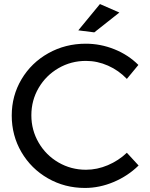

<svg xmlns="http://www.w3.org/2000/svg" viewBox="-20 -922 739 949"><path d="M405 -621Q331 -621 269 -585Q207 -549 171 -487.5Q135 -426 135 -352Q135 -279 171 -217Q207 -155 269 -119Q331 -83 405 -83Q460 -83 513 -105.5Q566 -128 607 -167L665 -104Q612 -52 542 -22.5Q472 7 400 7Q300 7 217 -40.5Q134 -88 86 -170Q38 -252 38 -351Q38 -449 86.5 -530.5Q135 -612 219 -659Q303 -706 404 -706Q477 -706 545.5 -678.5Q614 -651 664 -601L607 -532Q567 -574 514 -597.5Q461 -621 405 -621ZM474 -902 570 -860 446 -762 367 -772Z"/></svg>

Font: Gontserrat
Style: Regular
Weight: 400
Designer: Julieta Ulanovsky
Foundry: Julieta Ulanovsky
Version: Version 6.001